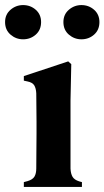

<svg xmlns="http://www.w3.org/2000/svg" viewBox="-72 -737 412 757"><path d="M22 0V-19L37 -23Q57 -29 64 -41Q71 -53 71 -73Q71 -107 71.5 -144.5Q72 -182 72 -210V-257Q72 -288 71.5 -314.5Q71 -341 71 -369Q70 -389 63 -400.5Q56 -412 36 -416L22 -419V-437L197 -495L209 -484L206 -342V-72Q207 -52 214 -40Q221 -28 240 -22L251 -19V0ZM249 -582Q221 -582 199.5 -600.5Q178 -619 178 -650Q178 -680 199.5 -698.5Q221 -717 249 -717Q278 -717 299 -698.5Q320 -680 320 -650Q320 -619 299 -600.5Q278 -582 249 -582ZM19 -582Q-9 -582 -30.5 -600.5Q-52 -619 -52 -650Q-52 -680 -30.5 -698.5Q-9 -717 19 -717Q48 -717 69 -698.5Q90 -680 90 -650Q90 -619 69 -600.5Q48 -582 19 -582Z"/></svg>

Font: DeepMind Serif Text
Style: Regular
Weight: 400
Designer: Frank Grießhammer / Modifications: Colophon Foundry
Foundry: Colophon Foundry
Version: Version 5.003; ttfautohint (v1.8.2)